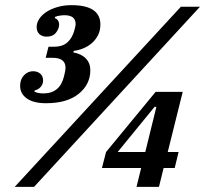

<svg xmlns="http://www.w3.org/2000/svg" viewBox="-20 -724 829 744"><path d="M158 -324Q110 -324 84 -342.5Q58 -361 58 -391Q58 -417 73 -432.5Q88 -448 108 -448Q125 -448 136 -438.5Q147 -429 147 -412Q147 -397 137 -386.5Q127 -376 115 -374L113 -369Q121 -365 130 -363.5Q139 -362 148 -362Q212 -362 228 -428Q234 -452 234 -461Q234 -500 184 -500H157L168 -543H189Q224 -543 242.5 -561Q261 -579 268 -606Q269 -609 271 -617.5Q273 -626 273 -631Q273 -665 230 -665Q222 -665 212 -663.5Q202 -662 194 -659L192 -654Q209 -648 209 -628Q209 -613 197 -597.5Q185 -582 161 -582Q143 -582 132.5 -592Q122 -602 122 -619Q122 -636 132.5 -651.5Q143 -667 161 -678.5Q179 -690 203.5 -697Q228 -704 257 -704Q369 -704 369 -629Q369 -605 359.5 -587Q350 -569 335.5 -556.5Q321 -544 302.5 -536.5Q284 -529 266 -527L264 -521Q296 -515 313 -497Q330 -479 330 -452Q330 -397 285 -360.5Q240 -324 158 -324ZM681 -698H755L112 0H37ZM527 -73H375L391 -135L583 -368H688L630 -135H672L657 -73H614L596 0H509ZM436 -135H543L586 -310H579Z"/></svg>

Font: IBM Plex Serif SmBld
Style: Italic
Weight: 600
Italic angle: -14°
Designer: Mike Abbink, Paul van der Laan, Pieter van Rosmalen
Foundry: Bold Monday
Version: Version 3.001